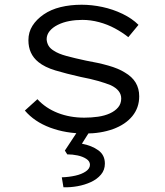

<svg xmlns="http://www.w3.org/2000/svg" viewBox="-20 -554 697 811"><path d="M340 10Q258 10 191.5 -15Q125 -40 85 -87L138 -135Q173 -97 224 -77Q275 -57 336 -57Q366 -57 394 -61Q422 -65 444 -75Q466 -85 479 -100.5Q492 -116 492 -138Q492 -173 448 -194Q426 -203 394.5 -212Q363 -221 321 -229Q259 -243 214 -256.5Q169 -270 142 -292Q121 -309 110.5 -332Q100 -355 100 -384Q100 -418 117 -445Q134 -472 164.5 -493Q195 -514 236 -524Q277 -534 325 -534Q368 -534 412.5 -524.5Q457 -515 497.5 -495.5Q538 -476 565 -449L522 -397Q497 -417 465.5 -434Q434 -451 398.5 -460.5Q363 -470 328 -470Q299 -470 272.5 -465Q246 -460 224 -449Q202 -438 189.5 -422.5Q177 -407 177 -388Q178 -373 185 -361Q192 -349 207 -340Q226 -327 261 -317.5Q296 -308 343 -298Q395 -289 437.5 -277Q480 -265 507 -248Q538 -230 553 -205Q568 -180 568 -147Q568 -99 539 -63.5Q510 -28 458 -9Q406 10 340 10ZM248 237 241 195Q271 194 298 188Q325 182 342.5 170Q360 158 360 142Q360 127 344.5 117Q329 107 307.5 102.5Q286 98 264 98L254 82L318 -15H369L326 53Q368 61 395.5 81Q423 101 423 137Q423 164 406.5 183.5Q390 203 364 215Q338 227 307.5 232.5Q277 238 248 237Z"/></svg>

Font: Lexend Giga Light
Style: Regular
Weight: 300
Version: Version 1.007